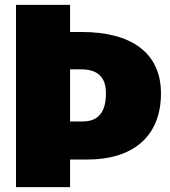

<svg xmlns="http://www.w3.org/2000/svg" viewBox="-20 -772 700 792"><path d="M318 -640H269V-752H46V0H269V-114H342C521 -114 644 -203 644 -387C644 -556 519 -640 318 -640ZM321 -271H269V-486H314C388 -486 417 -449 417 -387C417 -306 383 -271 321 -271Z"/></svg>

Font: Glow Sans SC Normal Heavy
Style: Regular
Weight: 900
Designer: Ryoko NISHIZUKA (kana, bopomofo & ideographs); Paul D. Hunt (Latin, Greek & Cyrillic); Sandoll Communications, Soo-young
Version: Version 0.93